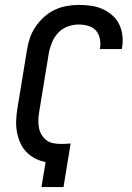

<svg xmlns="http://www.w3.org/2000/svg" viewBox="-20 -763 540 783"><path d="M149 0 166 -102Q142 -107 122 -117.5Q102 -128 86.5 -144.5Q71 -161 62 -182Q53 -203 49 -225.5Q45 -248 46 -272.5Q47 -297 51 -321L90 -559Q94 -584 102 -608Q110 -632 125 -654Q140 -676 160 -694Q180 -712 203.5 -723Q227 -734 252 -738.5Q277 -743 302 -743Q327 -743 351.5 -739.5Q376 -736 397.5 -726.5Q419 -717 437 -701.5Q455 -686 465.5 -665Q476 -644 479 -619.5Q482 -595 478 -570L477 -563H387L388 -567Q391 -587 387 -606Q383 -625 371 -638.5Q359 -652 340 -657.5Q321 -663 301 -663Q279 -663 256.5 -655Q234 -647 217.5 -629.5Q201 -612 192 -590Q183 -568 179 -546L140 -308Q137 -291 136.5 -275Q136 -259 138.5 -243.5Q141 -228 149 -214.5Q157 -201 169 -191.5Q181 -182 197 -179Q213 -176 229 -176Q239 -176 249 -176.5Q259 -177 268 -178L239 0Z"/></svg>

Font: Iosevka Curly Medium
Style: Italic
Weight: 500
Italic angle: -9°
Monospace: yes
Designer: Belleve Invis
Foundry: Belleve Invis
Version: Version 22.1.2; ttfautohint (v1.8.4)